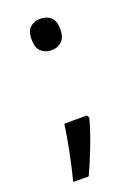

<svg xmlns="http://www.w3.org/2000/svg" viewBox="-131 -606 556 780"><g transform="rotate(-20 147.0 -215.5)"><path d="M190 -116 197 -105Q188 -70 174.5 -32Q161 6 145.5 44Q130 82 113 119H46Q61 60 73.5 -2Q86 -64 93 -116ZM147 -414Q121 -414 103 -430Q85 -446 85 -482Q85 -520 103 -535Q121 -550 147 -550Q173 -550 191 -535Q209 -520 209 -482Q209 -446 191 -430Q173 -414 147 -414Z"/></g></svg>

Font: ugurmukhi85
Style: Book
Weight: 400
Designer: Jelle Bosma - Monotype Design Team
Foundry: Monotype Imaging Inc.
Version: Version 2.003